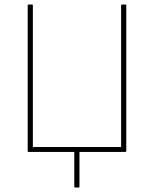

<svg xmlns="http://www.w3.org/2000/svg" viewBox="-20 -675 684 853"><path d="M314 158Q313 158 311.5 157Q310 156 310 154V0H107Q103 0 103 -4V-651Q103 -655 107 -655H122Q126 -655 126 -651V-22H518V-651Q518 -655 522 -655H537Q541 -655 541 -651V-4Q541 -2 540 -1Q539 0 537 0H333V154Q333 156 332.5 157Q332 158 330 158Z"/></svg>

Font: Sofia Sans Thin
Style: Regular
Weight: 250
Designer: Botio Nikoltchev, Ani Petrova
Foundry: lettersoup
Version: Version 4.101